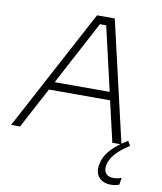

<svg xmlns="http://www.w3.org/2000/svg" viewBox="-122 -812 965 1141"><g transform="rotate(10 360.5 -241.5)"><path d="M-20 0 370 -730H477L646 0H591L534 -246H165L34 0ZM191 -295H523L434 -681H396ZM624 247Q579 247 554 220Q534 199 534 165Q534 155 536 144Q543 98 574 60.5Q605 23 653 -9L682 -28L698 0L669 20Q630 48 606.5 78Q583 108 578 140Q577 148 577 154Q577 176 589 189Q604 205 633 205Q656 205 682 196L675 238Q652 247 624 247Z"/></g></svg>

Font: Sora ExtraLight
Style: Italic
Weight: 200
Designer: Jonathan Barnbrook, Juli√°n Moncada
Version: Version 1.000